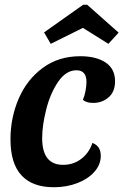

<svg xmlns="http://www.w3.org/2000/svg" viewBox="-20 -766 518 806"><path d="M463 -425Q463 -381 436 -357.5Q409 -334 371 -334Q342 -334 328 -347Q335 -363 339 -384.5Q343 -406 343 -422Q343 -471 301 -471Q257 -471 224 -422.5Q191 -374 174 -306.5Q157 -239 157 -186Q157 -74 245 -74Q288 -74 321 -99Q354 -124 368 -166Q403 -153 403 -112Q403 -75 376.5 -45Q350 -15 305 2.5Q260 20 206 20Q116 20 70 -30Q24 -80 24 -181Q24 -272 58.5 -352Q93 -432 159.5 -481Q226 -530 317 -530Q384 -530 423.5 -503.5Q463 -477 463 -425ZM193 -582 165 -630 329 -746H346L478 -629L435 -582L328 -649Z"/></svg>

Font: Sansita Medium Italic
Style: Regular
Weight: 500
Italic angle: -11°
Designer: Pablo Cosgaya
Foundry: Omnibus-Type
Version: Version 1.006